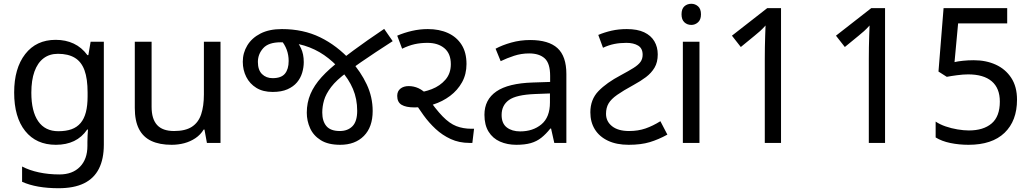

<svg xmlns="http://www.w3.org/2000/svg" viewBox="-20 -757 5463 1017"><path d="M275 -546Q328 -546 370.5 -526Q413 -506 443 -465H448L460 -536H530V9Q530 85 504 136.5Q478 188 425 214Q372 240 290 240Q232 240 183.5 231.5Q135 223 97 206V125Q135 145 186 156Q237 167 295 167Q364 167 403.5 126.5Q443 86 443 16V-5Q443 -17 444 -39.5Q445 -62 446 -71H442Q414 -30 372.5 -10Q331 10 276 10Q172 10 113.5 -63Q55 -136 55 -267Q55 -395 113.5 -470.5Q172 -546 275 -546ZM287 -472Q242 -472 210.5 -448Q179 -424 162.5 -378Q146 -332 146 -266Q146 -167 182.5 -114.5Q219 -62 289 -62Q330 -62 359 -72.5Q388 -83 407 -105.5Q426 -128 435 -163Q444 -198 444 -246V-267Q444 -340 427.5 -385Q411 -430 376 -451Q341 -472 287 -472Z M1148 -536V0H1076L1063 -71H1059Q1042 -43 1015 -25Q988 -7 956 1.5Q924 10 889 10Q825 10 781.5 -10.5Q738 -31 716 -74Q694 -117 694 -185V-536H783V-191Q783 -127 812 -95Q841 -63 902 -63Q962 -63 996.5 -85.5Q1031 -108 1045.5 -151.5Q1060 -195 1060 -257V-536Z M1782 10Q1718 10 1679 -14.5Q1640 -39 1622.5 -78Q1605 -117 1605 -160Q1605 -213 1624.5 -259Q1644 -305 1683.5 -348.5Q1723 -392 1782 -437Q1818 -465 1853 -490.5Q1888 -516 1927.5 -544Q1967 -572 2015 -604L2060 -539Q2012 -508 1971 -481Q1930 -454 1892.5 -428Q1855 -402 1818 -374Q1762 -333 1734 -296Q1706 -259 1696.5 -226Q1687 -193 1687 -161Q1687 -115 1709 -89Q1731 -63 1780 -63Q1822 -63 1847 -88.5Q1872 -114 1872 -170Q1872 -233 1849.5 -286Q1827 -339 1785 -385Q1745 -432 1697 -465Q1649 -498 1592 -515.5Q1535 -533 1467 -533Q1402 -533 1374 -501.5Q1346 -470 1346 -429Q1346 -386 1368 -364.5Q1390 -343 1424 -343Q1470 -343 1489.5 -367Q1509 -391 1509 -434Q1509 -466 1498.5 -494Q1488 -522 1469 -544L1540 -555Q1559 -533 1574 -502Q1589 -471 1589 -428Q1589 -400 1580.5 -371.5Q1572 -343 1553 -320.5Q1534 -298 1502.5 -284Q1471 -270 1424 -270Q1373 -270 1338 -291.5Q1303 -313 1284.5 -349.5Q1266 -386 1266 -430Q1266 -477 1290 -516.5Q1314 -556 1360 -579.5Q1406 -603 1473 -603Q1586 -603 1675.5 -559.5Q1765 -516 1838 -436Q1891 -377 1922.5 -310Q1954 -243 1954 -169Q1954 -84 1907.5 -37Q1861 10 1782 10Z M2467 0Q2412 0 2367.5 -20.5Q2323 -41 2287.5 -74Q2252 -107 2223.5 -146.5Q2195 -186 2171 -225L2179 -265Q2224 -268 2267.5 -285Q2311 -302 2339.5 -335Q2368 -368 2368 -417Q2368 -473 2334 -501.5Q2300 -530 2244 -530Q2208 -530 2176.5 -523Q2145 -516 2110 -499L2084 -568Q2121 -584 2162.5 -593.5Q2204 -603 2246 -603Q2307 -603 2353 -582Q2399 -561 2425 -520Q2451 -479 2451 -418Q2451 -364 2427.5 -321.5Q2404 -279 2364 -249Q2324 -219 2275 -203.5Q2226 -188 2176 -188Q2130 -188 2107 -202Q2084 -216 2084 -249Q2084 -274 2101 -287.5Q2118 -301 2145 -301Q2171 -301 2196 -290Q2221 -279 2254 -246H2241Q2288 -178 2324.5 -140.5Q2361 -103 2397 -89Q2433 -75 2477 -75H2491L2482 0Z M2788 -545Q2886 -545 2933 -502Q2980 -459 2980 -365V0H2916L2899 -76H2895Q2872 -47 2847.5 -27.5Q2823 -8 2791.5 1Q2760 10 2715 10Q2667 10 2628.5 -7Q2590 -24 2568 -59.5Q2546 -95 2546 -149Q2546 -229 2609 -272.5Q2672 -316 2803 -320L2894 -323V-355Q2894 -422 2865 -448Q2836 -474 2783 -474Q2741 -474 2703 -461.5Q2665 -449 2632 -433L2605 -499Q2640 -518 2688 -531.5Q2736 -545 2788 -545ZM2814 -259Q2714 -255 2675.5 -227Q2637 -199 2637 -148Q2637 -103 2664.5 -82Q2692 -61 2735 -61Q2803 -61 2848 -98.5Q2893 -136 2893 -214V-262Z M3310 10Q3246 10 3200.5 -11.5Q3155 -33 3131 -71.5Q3107 -110 3107 -162Q3107 -230 3150 -274.5Q3193 -319 3269 -359Q3310 -381 3335.5 -397Q3361 -413 3372.5 -429Q3384 -445 3384 -467Q3384 -501 3360 -515.5Q3336 -530 3298 -530Q3263 -530 3233.5 -524Q3204 -518 3174 -504L3149 -572Q3182 -586 3219.5 -594.5Q3257 -603 3300 -603Q3356 -603 3392 -586Q3428 -569 3446 -538.5Q3464 -508 3464 -469Q3464 -427 3447 -398.5Q3430 -370 3401.5 -348.5Q3373 -327 3336 -307Q3281 -277 3249 -254.5Q3217 -232 3203.5 -209Q3190 -186 3190 -154Q3190 -114 3222 -88.5Q3254 -63 3312 -63Q3360 -63 3399 -76.5Q3438 -90 3478 -115L3515 -44Q3468 -18 3421.5 -4Q3375 10 3310 10Z M3685 -536V0H3597V-536ZM3642 -737Q3662 -737 3677.5 -723.5Q3693 -710 3693 -681Q3693 -653 3677.5 -639Q3662 -625 3642 -625Q3620 -625 3605 -639Q3590 -653 3590 -681Q3590 -710 3605 -723.5Q3620 -737 3642 -737Z M4031 0V-446Q4031 -477 4031.5 -507Q4032 -537 4033 -566Q4034 -595 4035 -622Q4021 -606 4005.5 -592Q3990 -578 3976 -567L3904 -508L3857 -568L4044 -714H4117V0Z M4582 0V-446Q4582 -477 4582.5 -507Q4583 -537 4584 -566Q4585 -595 4586 -622Q4572 -606 4556.5 -592Q4541 -578 4527 -567L4455 -508L4408 -568L4595 -714H4668V0Z M5110 10Q5060 10 5014 0.5Q4968 -9 4936 -29V-113Q4958 -98 4988.5 -87.5Q5019 -77 5052 -71.5Q5085 -66 5112 -66Q5189 -66 5232.5 -103Q5276 -140 5276 -219Q5276 -290 5233 -326.5Q5190 -363 5108 -363Q5082 -363 5048.5 -358.5Q5015 -354 4995 -350L4951 -378L4978 -714H5315V-633H5055L5036 -428Q5052 -432 5079.5 -435Q5107 -438 5138 -438Q5203 -438 5254.5 -414.5Q5306 -391 5336.5 -344.5Q5367 -298 5367 -229Q5367 -117 5301 -53.5Q5235 10 5110 10Z"/></svg>

Font: guzrati115
Style: Regular
Weight: 400
Designer: Jelle Bosma - Monotype Design Team, Universal Thirst
Foundry: Monotype Imaging Inc.
Version: Version 2.102